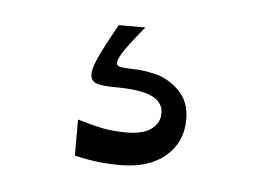

<svg xmlns="http://www.w3.org/2000/svg" viewBox="-29 -34 341 244"><g transform="rotate(5 141.5 88.5)"><path d="M73 170V124Q93 130 106 132.5Q119 135 136 135Q157 135 167.5 127Q178 119 178 107Q178 93 163.5 86Q149 79 117 79Q101 79 93 76.5Q85 74 85 65Q85 57 92 42Q99 27 114 0H148Q126 27 121 35.5Q116 44 116 48Q116 52 122 53Q128 54 137 54Q145 54 154 55.5Q163 57 170 59Q187 65 198.5 78Q210 91 210 112Q210 141 189 159Q168 177 131 177Q117 177 103.5 175.5Q90 174 73 170Z"/></g></svg>

Font: Ojuju Light
Style: Regular
Weight: 300
Designer: Chisaokwu Joboson, Mirko Velimirovic
Foundry: Udi Foundry
Version: Version 1.000